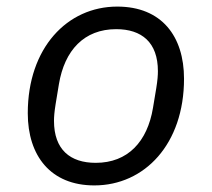

<svg xmlns="http://www.w3.org/2000/svg" viewBox="-20 -548 640 580"><path d="M264.9 12.1C416.9 12.1 535.9 -112.9 535.9 -310C535.9 -438.9 468 -528.1 334.2 -528.1C182.9 -528.1 63.9 -403.1 63.9 -206C63.9 -77.1 133.2 12.1 264.9 12.1ZM143.1 -182.9C143.1 -195 144.2 -209.9 148.1 -234L158 -294C175.1 -396 234 -459.9 331 -459.9C408 -459.9 457 -420.1 457 -333.1C457 -321 456 -306.1 452.1 -282L442.1 -221.9C425.1 -120 366.1 -56.1 269.2 -56.1C192.1 -56.1 143.1 -95.9 143.1 -182.9Z"/></svg>

Font: Margiela Mono Italic Italic
Style: Regular
Weight: 400
Designer: Mike Abbink, Paul van der Laan, Pieter van Rosmalen
Foundry: Bold Monday
Version: Version 2.003 2021